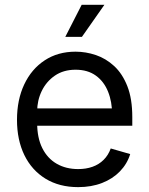

<svg xmlns="http://www.w3.org/2000/svg" viewBox="-20 -768 620 800"><path d="M305.7 11.7Q227.1 11.7 169.7 -23.4Q112.3 -58.6 81.5 -121.8Q50.8 -185.1 50.8 -268.6Q50.8 -352.5 81.1 -416.5Q111.3 -480.5 166.3 -516.6Q221.2 -552.7 294.9 -552.7Q337.4 -552.7 379.4 -538.6Q421.4 -524.4 455.8 -492.7Q490.2 -460.9 510.7 -408.7Q531.2 -356.4 531.2 -280.3V-244.1H110.4V-316.4H485.8L447.3 -289.1Q447.3 -343.8 430.2 -386.2Q413.1 -428.7 379.2 -453.1Q345.2 -477.5 294.9 -477.5Q244.6 -477.5 208.7 -452.9Q172.9 -428.2 153.8 -388.7Q134.8 -349.1 134.8 -303.7V-255.9Q134.8 -193.8 156.2 -150.9Q177.7 -107.9 216.3 -85.7Q254.9 -63.5 305.7 -63.5Q338.4 -63.5 365.2 -73Q392.1 -82.5 411.6 -101.8Q431.2 -121.1 441.4 -149.4L522.5 -126Q509.8 -85 479.7 -54Q449.7 -22.9 405.3 -5.6Q360.8 11.7 305.7 11.7ZM252 -614.3 320.3 -748H415L321.3 -614.3Z"/></svg>

Font: Inter V
Style: Weight 400 Optical size 14.0
Weight: 400
Designer: Rasmus Andersson
Foundry: rsms
Version: Version 4.000;git-4fc901f